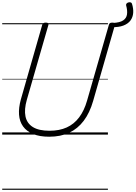

<svg xmlns="http://www.w3.org/2000/svg" viewBox="-20 -1220 1228 1740"><path d="M426 19Q339 19 280 -5.5Q221 -30 189 -74.5Q157 -119 152.5 -181Q148 -243 169 -319L363 -996Q366 -1006 373 -1010.5Q380 -1015 395 -1015Q409 -1015 415.5 -1010.5Q422 -1006 419 -995L223 -315Q198 -228 211 -165Q224 -102 278 -68.5Q332 -35 429 -35Q518 -35 584.5 -65Q651 -95 697 -156Q743 -217 769 -308L967 -996Q970 -1006 976.5 -1010.5Q983 -1015 999 -1015Q1028 -1015 1022 -995L824 -305Q793 -197 738.5 -125Q684 -53 606.5 -17Q529 19 426 19ZM1176 -1186Q1190 -1142 1187 -1103Q1184 -1064 1162.5 -1034.5Q1141 -1005 1098.5 -988.5Q1056 -972 992 -974L1003 -1012Q1066 -1015 1096 -1035Q1126 -1055 1131 -1090Q1136 -1125 1123 -1171Q1121 -1181 1127 -1188Q1133 -1195 1143.5 -1198Q1154 -1201 1163.5 -1198.5Q1173 -1196 1176 -1186ZM0 490H958V500H0ZM0 -20H958V0H0ZM0 -505H958V-500H0ZM0 -1010H958V-1000H0Z"/></svg>

Font: Playwrite TZ Guides
Style: Regular
Weight: 400
Designer: Veronika Burian, José Scaglione
Foundry: TypeTogether
Version: Version 1.003